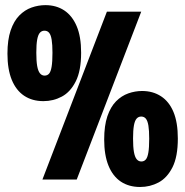

<svg xmlns="http://www.w3.org/2000/svg" viewBox="-20 -706 729 755"><path d="M150.7 -308.3Q106.7 -308.3 74.9 -329.5Q43.2 -350.7 26.2 -392.2Q9.3 -433.8 9.3 -495.2Q9.3 -549.5 21.9 -586.5Q34.5 -623.5 56 -645.2Q77.5 -667 104.2 -676.4Q131 -685.8 158.5 -685.8Q201 -685.8 232.4 -665.2Q263.8 -644.5 281.4 -603.3Q299 -562.2 299 -498.8Q299 -427.5 277.8 -385.8Q256.7 -344 223.2 -326.2Q189.7 -308.3 150.7 -308.3ZM155.3 -408.7Q166.2 -408.7 172.9 -416.3Q179.7 -424 183 -443.8Q186.3 -463.5 186.3 -498.7Q186.3 -530.3 183.2 -549.4Q180.2 -568.5 173.3 -576.9Q166.5 -585.3 154.8 -585.3Q144 -585.3 136.8 -577.2Q129.7 -569.2 126.2 -550.2Q122.8 -531.3 122.8 -498.8Q122.8 -466 126.2 -446.4Q129.7 -426.8 137 -417.8Q144.3 -408.7 155.3 -408.7ZM531 29.3Q487 29.3 455.2 8.2Q423.5 -13 406.6 -54.6Q389.7 -96.2 389.7 -157.5Q389.7 -211.8 402.2 -248.8Q414.8 -285.8 436.3 -307.6Q457.8 -329.3 484.6 -338.8Q511.3 -348.2 538.8 -348.2Q581.3 -348.2 613.2 -327.4Q645 -306.7 662.2 -265.6Q679.3 -224.5 679.3 -161.2Q679.3 -89.7 658.2 -48Q637 -6.3 603.5 11.5Q570 29.3 531 29.3ZM535.7 -71Q546.5 -71 553.2 -78.7Q560 -86.3 563.3 -105.7Q566.7 -125 566.7 -161Q566.7 -192.7 563.6 -211.8Q560.5 -230.8 553.7 -239.2Q546.8 -247.7 535.2 -247.7Q524.3 -247.7 517.2 -239.6Q510 -231.5 506.6 -212.6Q503.2 -193.7 503.2 -161.2Q503.2 -128.3 506.6 -108.8Q510 -89.2 517.3 -80.1Q524.7 -71 535.7 -71ZM146.8 0 400.3 -660H535.3L281.7 0Z"/></svg>

Font: Bricolage Grotesque 96pt ExtraBold Condensed
Style: Regular
Weight: 800
Width: 3
Version: Version 1.001;gftools[0.9.33.dev8+g029e19f]